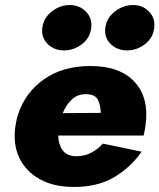

<svg xmlns="http://www.w3.org/2000/svg" viewBox="-20 -732 633 762"><path d="M148 -622Q143 -583 169 -557.5Q195 -532 234 -532Q273 -532 305 -556.5Q337 -581 342 -620Q347 -659 321.5 -685.5Q296 -712 257 -712Q218 -712 185.5 -686.5Q153 -661 148 -622ZM398 -622Q393 -583 419 -557.5Q445 -532 484 -532Q523 -532 555 -556.5Q587 -581 592 -620Q597 -659 572 -685.5Q547 -712 508 -712Q469 -712 436 -686.5Q403 -661 398 -622ZM211 -194H550Q553 -206 555 -217.5Q557 -229 558 -238Q572 -344 514 -407Q456 -470 339 -470Q230 -470 155.5 -418Q81 -366 52 -279Q48 -267 45.5 -255Q43 -243 41 -230Q31 -160 56.5 -106Q82 -52 137.5 -21Q193 10 274 10Q367 10 432.5 -28.5Q498 -67 542 -130L388 -162Q369 -140 341 -125.5Q313 -111 278 -112Q244 -114 228 -136.5Q212 -159 211 -194ZM229 -283Q242 -316 266 -338Q290 -360 325 -358Q358 -357 368.5 -336Q379 -315 380 -284Z"/></svg>

Font: Jost* 800 Heavy Italic
Style: Italic
Weight: 800
Italic angle: -10°
Version: Version 3.200; ttfautohint (v0.97) -l 8 -r 50 -G 200 -x 14 -